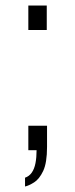

<svg xmlns="http://www.w3.org/2000/svg" viewBox="-20 -546 273 698"><path d="M71 132V100Q86 95 95.5 81.5Q105 68 109 47Q113 26 113 0H83V-89H151V-12Q151 46 137 75.5Q123 105 104 117Q85 129 71 132ZM83 -437V-526H150V-437Z"/></svg>

Font: Archivo Condensed ExtraLight
Style: Regular
Weight: 250
Width: 3
Designer: Hector Gatti
Foundry: Omnibus-Type
Version: Version 2.001